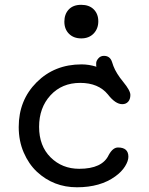

<svg xmlns="http://www.w3.org/2000/svg" viewBox="-20 -774 623 801"><path d="M472.2 -158.7Q515.6 -158.7 515.6 -120.1Q515.6 -102.5 501.7 -80.1Q487.8 -57.6 460.9 -38.1Q398.4 7.3 301 7.3Q203.6 7.3 133.8 -57.6Q99.6 -89.8 78.9 -137.9Q58.1 -186 58.1 -244.1Q58.1 -356 132.8 -430.7Q207.5 -505.4 320.3 -505.4Q351.1 -505.4 382.3 -495.6Q381.3 -498 381.3 -500V-510.7Q381.3 -520 390.4 -530.5Q399.4 -541 413.6 -541Q439 -541 447.3 -515.6L453.1 -498.5Q464.8 -467.8 494.4 -431.9Q523.9 -396 523.9 -377.9Q523.9 -359.9 514.6 -349.6Q505.4 -339.4 490.2 -339.4Q461.4 -339.4 430.2 -379.9Q390.6 -428.2 314.5 -428.2Q238.3 -428.2 190.7 -376.5Q143.1 -324.7 143.1 -244.9Q143.1 -165 191.2 -117.4Q239.3 -69.8 310.5 -69.8Q406.7 -69.8 433.6 -127.4Q450.7 -158.7 472.2 -158.7ZM319.1 -613.8Q287.1 -613.8 267.8 -633.1Q248.5 -652.3 248.5 -683.6Q248.5 -714.8 266.8 -734.4Q285.2 -753.9 318.6 -753.9Q352.1 -753.9 371.1 -734.9Q390.1 -715.8 390.1 -685.1Q390.1 -654.3 370.6 -634Q351.1 -613.8 319.1 -613.8Z"/></svg>

Font: Oldenburg
Style: Regular
Weight: 400
Designer: Nicole Fally
Foundry: Nicole Fally
Version: Version 1.001